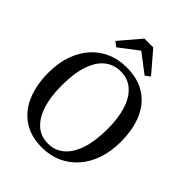

<svg xmlns="http://www.w3.org/2000/svg" viewBox="-269 -1104 1254 1254"><g transform="rotate(45 358.0 -477.5)"><path d="M351.5 11Q244.5 12 173 -36Q101.5 -84 66 -169.5Q30.5 -255 30.5 -366Q30.5 -455 55.5 -526.2Q80.5 -597.5 125.8 -647.8Q171 -698 232.5 -724.8Q294 -751.5 367 -751.5Q472.5 -751.5 543.2 -705.5Q614 -659.5 649.5 -576.2Q685 -493 685 -380.5Q685 -292 660.5 -220.2Q636 -148.5 591 -97Q546 -45.5 485.2 -17.8Q424.5 10 351.5 11ZM356.5 -35Q419 -35 465.8 -73.8Q512.5 -112.5 538.5 -189.2Q564.5 -266 564.5 -380.5Q564.5 -480.5 540.8 -553.2Q517 -626 471.2 -665.8Q425.5 -705.5 359 -705.5Q296 -705.5 249.2 -668.2Q202.5 -631 176.8 -555.5Q151 -480 151 -366Q151 -264.5 174.8 -190.2Q198.5 -116 244.2 -75.5Q290 -35 356.5 -35ZM227 -795.5 193.5 -821 317 -966H398.5L522.5 -821L489 -795.5L358 -895.5Z"/></g></svg>

Font: Merriweather 48pt
Style: Regular
Weight: 400
Version: Version 2.100